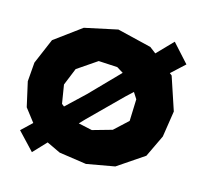

<svg xmlns="http://www.w3.org/2000/svg" viewBox="-85 -611 755 723"><g transform="rotate(15 293.0 -249.5)"><path d="M510.7 -519.5 451.2 -458 426.8 -476.6 293.9 -508.8 166 -481.4 62.5 -405.3 20.5 -306.6 14.6 -232.4 36.1 -136.7 75.2 -85.9 34.2 -46.9 98.6 21.5 146.5 -29.3 200.2 -3.9 306.6 11.7 416 -7.8 518.6 -77.1 559.6 -163.1 575.2 -264.6 532.2 -393.6C528.3 -396.5 525.4 -398.4 523.4 -400.4L575.2 -448.2ZM252.9 -375 326.2 -371.1 351.6 -355.5 242.2 -243.2 170.9 -175.8 161.1 -183.6 149.4 -255.9 176.8 -323.2ZM411.1 -296.9 426.8 -272.5 423.8 -187.5 371.1 -138.7 294.9 -117.2 241.2 -128.9 260.7 -149.4 383.8 -271.5Z"/></g></svg>

Font: MaokenAssortedSans-TC
Style: Regular
Weight: 500
Version: Version 0.83